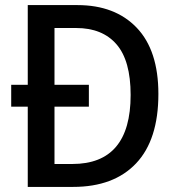

<svg xmlns="http://www.w3.org/2000/svg" viewBox="-20 -734 698 754"><path d="M284 -714Q432 -714 517 -625Q602 -536 602 -365Q602 -185 514.5 -92.5Q427 0 267 0H89V-315H24V-401H89V-714ZM279 -624H194V-401H329V-315H194V-90H264Q493 -90 493 -361Q493 -496 437.5 -560Q382 -624 279 -624Z"/></svg>

Font: Noto Sans Ethiopic SemiCondensed Medium
Style: Regular
Weight: 500
Width: 4
Designer: Monotype Design Team
Foundry: Monotype Imaging Inc.
Version: Version 2.102; ttfautohint (v1.8.4.7-5d5b)